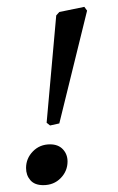

<svg xmlns="http://www.w3.org/2000/svg" viewBox="-20 -528 343 560"><path d="M116 -170 144 -483 153 -493 226 -508 234 -497 153 -168 126 -162ZM56 -38Q56 -66 76 -86.5Q96 -107 126 -107Q150 -107 163.5 -92.5Q177 -78 177 -57Q177 -29 157 -8.5Q137 12 106 12Q81 12 68.5 -2.5Q56 -17 56 -38Z"/></svg>

Font: Alegreya SC
Style: Italic
Weight: 400
Italic angle: -7°
Designer: Juan Pablo del Peral
Foundry: Huerta Tipografica
Version: Version 2.007; ttfautohint (v1.6)